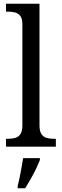

<svg xmlns="http://www.w3.org/2000/svg" viewBox="-20 -780 329 1021"><path d="M12 0V-42H24Q46 -42 62.5 -47Q79 -52 89 -67.5Q99 -83 99 -114V-650Q99 -680 88.5 -694.5Q78 -709 61 -713.5Q44 -718 24 -718H12V-760H190V-114Q190 -83 200 -67.5Q210 -52 227 -47Q244 -42 265 -42H277V0ZM74 208Q80 186 85 161Q90 136 94.5 110.5Q99 85 103 61H192V71Q184 92 171 119Q158 146 142.5 173Q127 200 114 221H74Z"/></svg>

Font: Noto Serif SemiCondensed
Style: Regular
Weight: 400
Width: 4
Designer: Monotype Design Team
Foundry: Monotype Imaging Inc.
Version: Version 2.013